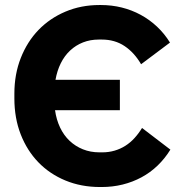

<svg xmlns="http://www.w3.org/2000/svg" viewBox="-20 -732 723 764"><path d="M378.2 12.2H384.6Q428.2 12.2 468.1 2.3Q508 -7.6 543.1 -26.5Q578.2 -45.4 607.1 -73.2Q636 -101 658 -136.6L545.2 -222.8Q531.8 -200.8 515.2 -182.6Q498.6 -164.4 478.7 -151.8Q458.8 -139.2 435.7 -132.5Q412.6 -125.8 387.2 -125.8H375.6Q340 -125.8 309.9 -137.9Q279.8 -150 256.8 -171.8Q233.8 -193.6 219.1 -224.5Q204.4 -255.4 199 -293.4V-293.4H457V-414.4H200.8Q207.2 -450.8 221.9 -480.4Q236.6 -510 259.1 -531Q281.6 -552 310.4 -563.3Q339.2 -574.6 373.2 -574.6H384.8Q437 -574.6 475.8 -548.6Q514.6 -522.6 541.4 -476.4L656.4 -562.6Q634.4 -598.2 604.8 -626Q575.2 -653.8 539.8 -673Q504.4 -692.2 464.5 -702.1Q424.6 -712 382 -712H375.6Q302.4 -712 240.2 -685.6Q178 -659.2 133.2 -612.8Q88.4 -566.4 62.8 -501.6Q37.2 -436.8 37.2 -359.4V-340.4Q37.2 -262 62.4 -197.4Q87.6 -132.8 132.7 -86.2Q177.8 -39.6 240.5 -13.7Q303.2 12.2 378.2 12.2Z"/></svg>

Font: Fixel Variable
Style: Regular
Weight: 100
Width: 3
Designer: AlfaBravo + MacPaw
Foundry: Kyrylo Tkachov, Marchela Mozhyna, Serhii Makarenko, Maria Weinstein, Zakhar Kryvoshyya
Version: Version 1.211